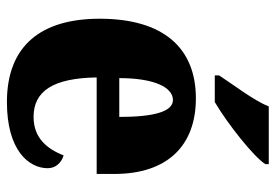

<svg xmlns="http://www.w3.org/2000/svg" viewBox="-144 -662 816 569"><g transform="rotate(90 264.5 -378.0)"><path d="M204 -619V-606H283C346 -643 445 -721 467 -756V-766H296C278 -721 230 -659 204 -619ZM283 10C425 10 479 -54 479 -111C479 -135 462 -152 441 -158C421 -107 388 -69 327 -69C251 -69 212 -126 210 -256H496V-308C496 -467 411 -550 272 -550C122 -550 36 -453 36 -265C36 -91 116 10 283 10ZM327 -323H212C212 -426 239 -482 277 -482C312 -482 327 -423 327 -323Z"/></g></svg>

Font: Noto Serif Devanagari Condensed Black
Style: Regular
Weight: 900
Width: 3
Designer: Universal Thirst, Indian Type Foundry and the Monotype Design Team
Foundry: Monotype Imaging Inc.
Version: Version 2.004